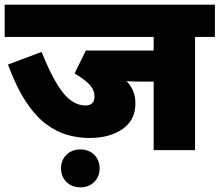

<svg xmlns="http://www.w3.org/2000/svg" viewBox="-20 -642 939 821"><path d="M814 -484V0H637V-293H590Q571 -293 553 -293.5Q535 -294 521 -295Q540 -276 549.5 -252.5Q559 -229 559 -200Q559 -129 504.5 -90.5Q450 -52 361 -52Q315 -52 268.5 -65Q222 -78 177 -111.5Q132 -145 91 -207Q50 -269 14 -366L158 -420Q204 -304 248 -247.5Q292 -191 346 -191Q363 -191 373.5 -200Q384 -209 384 -229Q384 -257 363.5 -279.5Q343 -302 299 -328L347 -426H637V-484H0V-622H899V-484ZM241 78Q241 43 264 20Q287 -3 324 -3Q360 -3 383 20Q406 43 406 78Q406 113 383 136Q360 159 324 159Q287 159 264 136Q241 113 241 78Z"/></svg>

Font: Noto Sans Black
Style: Regular
Weight: 900
Designer: Monotype Design Team
Foundry: Monotype Imaging Inc.
Version: Version 2.007